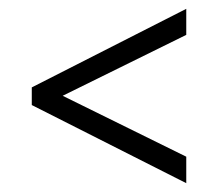

<svg xmlns="http://www.w3.org/2000/svg" viewBox="-20 -499 506 435"><path d="M52 -261V-301L402 -479V-420L122 -282L402 -144V-84Z"/></svg>

Font: Gemunu Libre Light
Style: Regular
Weight: 300
Designer: Puspanada Ekanayake, Sola Matas, Pathum Egodawatta, Kosala Senevirathne
Foundry: mooniak
Version: Version 1.100